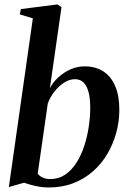

<svg xmlns="http://www.w3.org/2000/svg" viewBox="-20 -837 584 868"><path d="M205.5 -438Q220 -466 244.5 -488.2Q269 -510.5 299.5 -523.8Q330 -537 362.5 -537Q412.5 -537 447.2 -514.2Q482 -491.5 500.8 -447.8Q519.5 -404 519.5 -340.5Q519.5 -288.5 505.8 -237.8Q492 -187 465.8 -142Q439.5 -97 400.8 -62.8Q362 -28.5 311.8 -9Q261.5 10.5 200.5 10.5Q171.5 10.5 141.5 4Q111.5 -2.5 89 -11L20 8.5L128.5 -754L69.5 -772L74.5 -796L239.5 -817L258 -804.5ZM150.5 -52Q158 -41.5 172.5 -34.5Q187 -27.5 207.5 -27.5Q245 -27.5 274.2 -47.2Q303.5 -67 325 -100.5Q346.5 -134 360.5 -176.2Q374.5 -218.5 381.2 -264Q388 -309.5 388 -352.5Q388 -411 371.2 -445Q354.5 -479 318.5 -479Q293.5 -479 268.8 -462.8Q244 -446.5 224.8 -421.2Q205.5 -396 196 -369Z"/></svg>

Font: Merriweather 96pt SemiBold
Style: Italic
Weight: 600
Italic angle: -7.8°
Version: Version 2.101